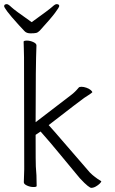

<svg xmlns="http://www.w3.org/2000/svg" viewBox="-33 -898 553 927"><path d="M0 -878Q7 -878 22 -863.5Q37 -849 120 -791Q205 -852 219 -865Q233 -878 240 -878Q253 -878 253 -869Q253 -863 232.5 -835.5Q212 -808 159 -750Q150 -741 141.5 -739Q133 -737 114 -737Q95 -737 85 -748Q75 -759 58 -777Q18 -821 2.5 -842Q-13 -863 -13 -868Q-13 -878 0 -878ZM456 -23Q456 -19 448.5 -11.5Q441 -4 429.5 2.5Q418 9 407 9Q403 9 390 -1Q377 -11 352 -38Q315 -82 260 -149Q205 -216 163 -263L139 -247V-244Q139 -103 140 -94Q144 -56 144 0Q144 5 128.5 5Q113 5 97.5 -2Q82 -9 82 -18L84 -81L83 -621Q83 -642 82 -664.5Q81 -687 81 -697Q82 -702 97 -702Q112 -702 127.5 -695Q143 -688 143 -679Q139 -583 139 -318V-308L310 -439Q329 -453 347 -475Q350 -479 360.5 -479Q371 -479 384 -474.5Q397 -470 404.5 -463.5Q412 -457 413 -453Q407 -446 373 -425Q357 -414 202 -294Q232 -261 266 -221Q300 -181 401 -65Q424 -42 453 -25Q456 -23 456 -23Z"/></svg>

Font: Moon Stars Kai T HW Light
Style: Regular
Weight: 300
Designer: GuiWonder
Version: Version 1.101